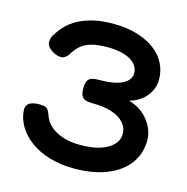

<svg xmlns="http://www.w3.org/2000/svg" viewBox="-105 -799 889 915"><g transform="rotate(15 339.0 -341.5)"><path d="M339 16Q273 16 218 -0.5Q163 -17 123.5 -46Q84 -75 61.5 -113Q39 -151 37 -193Q37 -237 102 -237Q124 -237 133.5 -232.5Q143 -228 148.5 -217.5Q154 -207 160 -190Q171 -163 195 -143Q219 -123 256 -111.5Q293 -100 340 -100Q395 -100 435.5 -112.5Q476 -125 499 -148.5Q522 -172 522 -203Q522 -234 501 -257.5Q480 -281 441.5 -294Q403 -307 349 -307Q330 -307 315.5 -310Q301 -313 292.5 -325Q284 -337 284 -365Q284 -394 292.5 -405.5Q301 -417 316 -420Q331 -423 350 -423Q401 -423 434.5 -432.5Q468 -442 484 -459Q500 -476 500 -496Q500 -523 481 -543Q462 -563 427.5 -573.5Q393 -584 348 -584Q300 -584 269.5 -576Q239 -568 220 -553Q201 -538 186 -516Q171 -487 150.5 -482Q130 -477 100 -494Q75 -510 70.5 -527.5Q66 -545 77 -568Q82 -575 92 -590.5Q102 -606 120.5 -624.5Q139 -643 168.5 -660Q198 -677 241 -688Q284 -699 342 -699Q412 -699 464.5 -682.5Q517 -666 552 -638.5Q587 -611 604.5 -575Q622 -539 622 -500Q622 -466 607.5 -438.5Q593 -411 567.5 -392Q542 -373 510 -364Q541 -356 565.5 -339.5Q590 -323 607 -301Q624 -279 633.5 -254.5Q643 -230 643 -205Q643 -139 607 -89.5Q571 -40 503 -12Q435 16 339 16Z"/></g></svg>

Font: Fredoka SemiExpanded Medium
Style: Regular
Weight: 500
Width: 6
Designer: Ben Nathan
Foundry: Milena B. Brandão, Ben Nathan
Version: Version 2.001